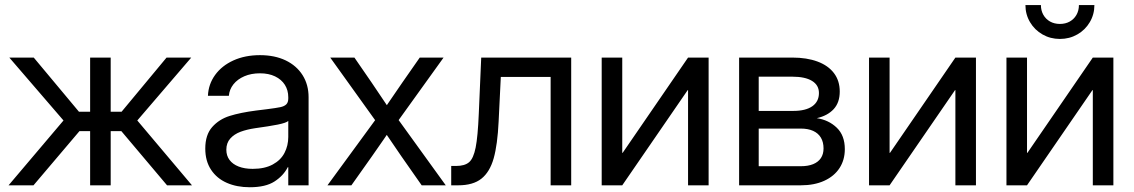

<svg xmlns="http://www.w3.org/2000/svg" viewBox="-20 -748 4576 775"><path d="M236.3 -261.7 17.6 -515.6H116.2L298.8 -296.9H343.8V-515.6H426.8V-296.9H470.7L652.3 -515.6H752L534.2 -261.7L754.9 0H654.3L469.7 -218.8H426.8V0H343.8V-218.8H300.8L115.2 0H14.6Z M808.6 -148.4Q808.6 -203.6 836.4 -235.1Q864.3 -266.6 907 -280Q949.7 -293.5 1013.7 -301.8Q1035.2 -304.7 1056.6 -307.1Q1095.2 -312 1111.3 -315.4Q1127.4 -318.8 1135.5 -326.7Q1143.6 -334.5 1143.6 -350.6V-355.5Q1143.6 -383.8 1129.9 -405.5Q1116.2 -427.2 1090.3 -439.7Q1064.5 -452.1 1029.3 -452.1Q994.1 -452.1 966.3 -440.2Q938.5 -428.2 922.1 -407.5Q905.8 -386.7 903.8 -361.3H819.3Q821.3 -408.2 848.4 -445.6Q875.5 -482.9 922.4 -504.2Q969.2 -525.4 1029.3 -525.4Q1088.9 -525.4 1133.1 -504.2Q1177.2 -482.9 1201.4 -444.6Q1225.6 -406.2 1225.6 -355.5V0H1143.6V-73.2H1141.6Q1124 -38.6 1087.9 -15.4Q1051.8 7.8 988.3 7.8Q936 7.8 895.5 -10Q855 -27.8 831.8 -63Q808.6 -98.1 808.6 -148.4ZM1143.6 -195.3V-259.8Q1135.3 -252 1101.1 -245.1Q1066.9 -238.3 1009.8 -230.5Q976.6 -225.6 950.9 -216.1Q925.3 -206.5 909.4 -188.7Q893.6 -170.9 893.6 -143.6Q893.6 -119.6 906.5 -102.3Q919.4 -85 943.4 -75.7Q967.3 -66.4 1000 -66.4Q1048.3 -66.4 1080.8 -84Q1113.3 -101.6 1128.4 -130.9Q1143.6 -160.2 1143.6 -195.3Z M1517.6 -294.9 1517.1 -231 1313 -515.6H1410.6L1480.5 -414.1Q1508.3 -373.5 1562 -293H1521L1546.9 -331.5Q1584 -386.2 1603.5 -414.1L1674.3 -515.6H1770.5L1565.9 -231V-295.4L1779.3 0H1682.1L1600.1 -117.2Q1588.4 -133.8 1520.5 -233.9H1562Q1545.4 -209.5 1528.3 -184.6Q1504.9 -150.9 1481.4 -117.2L1398.4 0H1301.8Z M1801.3 -78.1H1820.8Q1856 -78.1 1873.5 -93.3Q1891.1 -108.4 1899.9 -152.3Q1908.7 -196.3 1912.6 -289.1L1922.4 -515.6H2285.6V0H2202.6V-437.5H2001.5L1992.7 -257.8Q1988.3 -164.1 1972.7 -108.9Q1957 -53.7 1923.3 -26.9Q1889.6 0 1829.6 0H1801.3Z M2757.3 0V-384.3H2755.9L2491.7 0H2408.7V-515.6H2491.7V-130.9H2493.2L2757.3 -515.6H2840.3V0Z M2963.4 -515.6H3178.2Q3236.8 -515.6 3280 -499.5Q3323.2 -483.4 3346.4 -452.6Q3369.6 -421.9 3369.6 -378.4Q3369.6 -334 3345 -307.4Q3320.3 -280.8 3276.9 -271Q3325.2 -263.7 3357.7 -232.4Q3390.1 -201.2 3390.1 -146Q3390.1 -102.5 3368.7 -69.6Q3347.2 -36.6 3307.1 -18.3Q3267.1 0 3212.4 0H2963.4ZM3212.4 -77.1Q3241.7 -77.1 3262.2 -85.4Q3282.7 -93.8 3293.5 -109.9Q3304.2 -126 3304.2 -148.9Q3304.2 -174.3 3293.5 -192.4Q3282.7 -210.4 3262.2 -219.7Q3241.7 -229 3212.4 -229H3042.5V-77.1ZM3182.1 -300.3Q3231.9 -300.3 3258.8 -319.1Q3285.6 -337.9 3285.6 -372.6Q3285.6 -404.3 3257.8 -421.4Q3230 -438.5 3178.2 -438.5H3042.5V-300.3Z M3836.4 0V-384.3H3835L3570.8 0H3487.8V-515.6H3570.8V-130.9H3572.3L3836.4 -515.6H3919.4V0Z M4391.1 0V-384.3H4389.6L4125.5 0H4042.5V-515.6H4125.5V-130.9H4127L4391.1 -515.6H4474.1V0ZM4119.1 -727.5H4181.6Q4181.6 -705.6 4191.4 -688.2Q4201.2 -670.9 4218.5 -661.1Q4235.8 -651.4 4258.3 -651.4Q4280.8 -651.4 4298.1 -661.1Q4315.4 -670.9 4325.2 -688.2Q4335 -705.6 4335 -727.5H4397.5Q4397.5 -689.9 4378.9 -658.5Q4360.4 -627.1 4328.6 -609Q4296.9 -590.8 4258.3 -590.8Q4219.7 -590.8 4188 -609Q4156.2 -627.1 4137.7 -658.5Q4119.1 -689.9 4119.1 -727.5Z"/></svg>

Font: Intratopia Thin
Style: Regular
Weight: 100
Designer: Rasmus Andersson
Foundry: rsms
Version: Version 3.000;Glyphs 3.2.3 (3260)